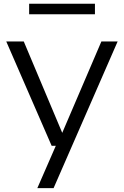

<svg xmlns="http://www.w3.org/2000/svg" viewBox="-20 -758 644 998"><path d="M248.5 0 12.5 -542.5H103.5L303.5 -67.5L507 -542.5H591.5L258.5 220H174L270 0ZM131.5 -684V-738.5H473.5V-684Z"/></svg>

Font: Encode Sans Expanded Expanded
Style: Regular
Weight: 400
Width: 7
Designer: Multiple Designers
Foundry: Impallari Type
Version: Version 3.000; ttfautohint (v1.8.3) -l 8 -r 50 -G 200 -x 14 